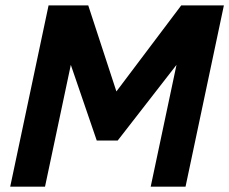

<svg xmlns="http://www.w3.org/2000/svg" viewBox="-20 -696 855 716"><path d="M542 0 638.2 -454.1 418.9 -171.9H340.8L244.1 -454.1L147.9 0H18.1L161.1 -675.8H309.1L414.1 -355L655.8 -675.8H814.9L671.9 0Z"/></svg>

Font: Clear Sans
Style: Bold Italic
Weight: 700
Italic angle: -12°
Foundry: Intel Corporation
Version: Version 1.00